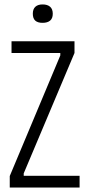

<svg xmlns="http://www.w3.org/2000/svg" viewBox="-20 -846 403 866"><path d="M24 0V-52L252 -596V-607H32V-660H316V-607L87 -64V-53H339V0ZM172 -743Q150 -743 139 -753Q128 -763 128 -784Q128 -805 139.5 -815.5Q151 -826 172 -826Q194 -826 206 -815.5Q218 -805 218 -784Q218 -763 206 -753Q194 -743 172 -743Z"/></svg>

Font: Bricolage Grotesque 24pt Condensed ExtraLight
Style: Regular
Weight: 250
Width: 3
Designer: Mathieu Triay
Foundry: Atelier Triay
Version: Version 1.001;gftools[0.9.33.dev8+g029e19f]